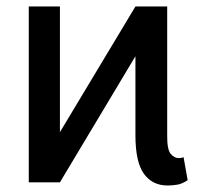

<svg xmlns="http://www.w3.org/2000/svg" viewBox="-20 -566 671 596"><path d="M166 0 100.6 -46.9 400.4 -545.9 464.8 -499ZM69.3 0V-545.9H166V0ZM500 9.8Q453.1 9.8 426.8 -26.4Q400.4 -62.5 400.4 -146.5V-545.9H499V-146.5Q498.5 -102.5 509.5 -88.9Q520.5 -75.2 535.2 -75.2Q543.9 -75.2 549.8 -78.1L562.5 -6.8Q546.4 4.4 531.2 7.1Q516.1 9.8 500 9.8Z"/></svg>

Font: GitLab Sans
Style: Regular
Weight: 400
Designer: Rasmus Andersson
Foundry: Modifications by GitLab B.V., manufactured by rsms
Version: Version 4.000;git-c8fb6b7